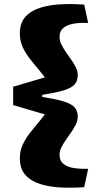

<svg xmlns="http://www.w3.org/2000/svg" viewBox="-20 -771 463 919"><path d="M352 -212Q352 -194 343 -175.5Q334 -157 321.5 -139Q309 -121 296 -102.5Q283 -84 274 -66Q265 -48 265 -30Q265 -2 283 13Q301 28 331.5 33Q362 38 402 37L383 125Q327 129 272.5 126.5Q218 124 173 110Q128 96 101.5 66.5Q75 37 75 -13Q75 -48 88 -77Q101 -106 122 -133Q143 -160 168 -189.5Q193 -219 217 -255L213 -218L43 -268V-356L213 -406L217 -369Q193 -405 168 -434.5Q143 -464 122 -491Q101 -518 88 -547Q75 -576 75 -611Q75 -661 101.5 -690.5Q128 -720 173 -734Q218 -748 272.5 -750.5Q327 -753 383 -749L402 -661Q362 -663 331.5 -657.5Q301 -652 283 -637Q265 -622 265 -594Q265 -576 274 -558Q283 -540 295.5 -521.5Q308 -503 321 -485Q334 -467 343 -448.5Q352 -430 352 -412Q352 -392 344.5 -377.5Q337 -363 318.5 -352.5Q300 -342 267 -333.5Q234 -325 182 -317V-307Q234 -299 267 -290.5Q300 -282 318.5 -271.5Q337 -261 344.5 -246.5Q352 -232 352 -212Z"/></svg>

Font: Roboto Serif Black
Style: Regular
Weight: 900
Designer: Greg Gazdowicz
Foundry: Commercial Type
Version: Version 1.008